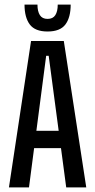

<svg xmlns="http://www.w3.org/2000/svg" viewBox="-20 -818 416 838"><path d="M19 0 115.5 -639H258.5L356.5 0H269L192.5 -574.5H181.5L106.5 0ZM102.5 -171.5V-247H272V-171.5ZM187.5 -680.5Q133 -680.5 110 -711.2Q87 -742 87 -798H143.5Q143.5 -768.5 154 -752Q164.5 -735.5 187.5 -735.5Q211 -735.5 221.5 -752Q232 -768.5 232 -798H288.5Q288.5 -742 265.5 -711.2Q242.5 -680.5 187.5 -680.5Z"/></svg>

Font: Anek Latin Condensed Medium
Style: Regular
Weight: 500
Width: 3
Designer: Yesha Goshar
Foundry: Ek Type
Version: Version 1.003